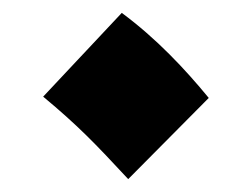

<svg xmlns="http://www.w3.org/2000/svg" viewBox="-20 -451 391 298"><path d="M179 -173 304 -299C267 -344 223 -391 169 -431L47 -301C101 -256 127 -229 179 -173Z"/></svg>

Font: Noto Sans Arabic UI Cn Bk
Style: Regular
Weight: 900
Width: 3
Designer: Monotype Design Team, Nadine Chahine and Nizar Qandah
Foundry: Monotype Imaging Inc.
Version: Version 2.010